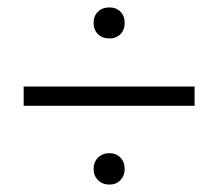

<svg xmlns="http://www.w3.org/2000/svg" viewBox="-20 -490 590 519"><path d="M44 -204V-256H506V-204ZM276 -386Q257 -386 245 -397.5Q233 -409 233 -428Q233 -447 245 -458.5Q257 -470 276 -470Q294 -470 305.5 -458.5Q317 -447 317 -428Q317 -409 305.5 -397.5Q294 -386 276 -386ZM276 9Q257 9 245 -3Q233 -15 233 -33Q233 -52 245 -64Q257 -76 276 -76Q294 -76 305.5 -64Q317 -52 317 -33Q317 -15 305.5 -3Q294 9 276 9Z"/></svg>

Font: Ysabeau Office
Style: Regular
Weight: 400
Designer: Christian Thalmann (Catharsis Fonts)
Version: Version 2.001;gftools[0.9.30]; featfreeze: tnum,lnum,ss02